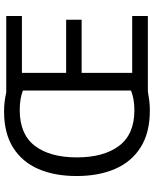

<svg xmlns="http://www.w3.org/2000/svg" viewBox="76 -842 775 968"><g transform="rotate(-90 464.0 -357.5)"><path d="M386 -725Q436 -725 482 -714H868V-635H581V-412H849V-334H581V-79H868V0H488Q466 4 441.5 7Q417 10 391 10Q280 10 206.5 -36Q133 -82 97 -165Q61 -248 61 -359Q61 -470 96.5 -552Q132 -634 204.5 -679.5Q277 -725 386 -725ZM394 -646Q271 -646 213 -569.5Q155 -493 155 -358Q155 -223 213 -145.5Q271 -68 393 -68Q450 -68 492 -85V-630Q451 -646 394 -646Z"/></g></svg>

Font: Noto Sans Chorasmian
Style: Regular
Weight: 400
Designer: Federico Parra Barrios
Foundry: Google LLC
Version: Version 1.004; ttfautohint (v1.8.4.7-5d5b)